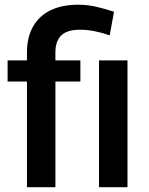

<svg xmlns="http://www.w3.org/2000/svg" viewBox="-20 -780 622 800"><path d="M92.3 0V-440.4H11.7V-528.3H92.3V-564.5Q92.8 -626.5 118.7 -670.9Q144.5 -715.3 191.9 -737.8Q239.3 -760.3 305.7 -760.3Q344.7 -760.3 380.6 -752Q416.5 -743.7 455.1 -731L437 -632.8Q369.6 -656.2 314 -656.2Q259.8 -656.2 235.4 -632.6Q210.9 -608.9 210.9 -561.5V-528.3H314.9V-440.4H210.9V0ZM511.2 0H392.6V-528.3H511.2Z"/></svg>

Font: Shabnam Medium FD
Style: Medium-FD
Weight: 500
Foundry: DejaVu fonts team - Redesigned by Saber Rastikerdar - Based on Vazir font
Version: Version 5.0.0